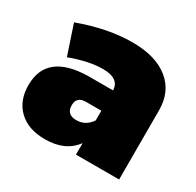

<svg xmlns="http://www.w3.org/2000/svg" viewBox="-128 -700 869 852"><g transform="rotate(30 306.5 -273.5)"><path d="M321 -557Q440 -557 506.5 -503.5Q573 -450 573 -354V0H352V-59Q302 10 198 10Q112 10 63.5 -36.5Q15 -83 15 -162Q15 -326 227 -329H352Q350 -389 267 -389Q195 -389 101 -354L51 -504Q196 -557 321 -557ZM276 -133Q324 -133 352 -175V-225H274Q226 -225 226 -181Q226 -133 276 -133Z"/></g></svg>

Font: MontserratBlack
Style: Regular
Weight: 900
Designer: Julieta Ulanovsky
Foundry: Julieta Ulanovsky
Version: Version 4.000